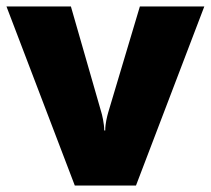

<svg xmlns="http://www.w3.org/2000/svg" viewBox="-20 -573 651 593"><path d="M211 0H400L611 -553H412L314 -225C311 -214 305 -192 305 -170H302C302 -191 295 -220 293 -226L199 -553H0Z"/></svg>

Font: Noto Sans Gujarati Black
Style: Regular
Weight: 900
Designer: Jelle Bosma - Monotype Design Team, Universal Thirst
Foundry: Monotype Imaging Inc.
Version: Version 2.106